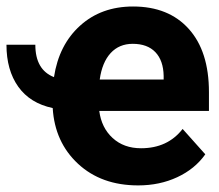

<svg xmlns="http://www.w3.org/2000/svg" viewBox="-53 -558 671 588"><path d="M370.1 9.8Q257.3 9.8 186 -56.4Q114.7 -122.6 108.4 -227.1Q39.1 -241.7 2.9 -292.5Q-33.2 -343.3 -33.2 -420.9H55.2Q55.2 -344.2 112.3 -321.8Q127.4 -420.9 192.4 -479.5Q257.3 -538.1 354.5 -538.1Q463.4 -538.1 525.1 -469.5Q586.9 -400.9 586.9 -275.9V-218.3H251Q257.8 -166.5 292 -135.3Q326.2 -104 378.9 -104Q460.4 -104 506.3 -163.1L575.7 -85.4Q543.9 -40.5 490 -15.4Q436 9.8 370.1 9.8ZM353.5 -423.8Q312 -423.8 285.9 -395.5Q259.8 -367.2 252.4 -314.5H448.2V-325.7Q447.3 -372.6 422.9 -398.2Q398.4 -423.8 353.5 -423.8Z"/></svg>

Font: Roboto
Style: Bold
Weight: 700
Designer: Google
Version: Version 2.134; 2016; ttfautohint (v1.6)